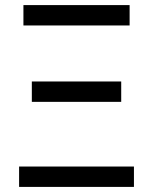

<svg xmlns="http://www.w3.org/2000/svg" viewBox="-20 -734 600 754"><path d="M72 -634V-714H489V-634ZM105 -334V-414H456V-334ZM55 0V-80H506V0Z"/></svg>

Font: Noto Sans SemiCondensed
Style: Regular
Weight: 400
Width: 4
Designer: Monotype Design Team
Foundry: Monotype Imaging Inc.
Version: Version 2.013; ttfautohint (v1.8.4.7-5d5b)